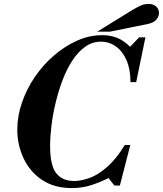

<svg xmlns="http://www.w3.org/2000/svg" viewBox="-20 -944 829 977"><path d="M345 13Q256 13 194 -28.5Q132 -70 100 -138.5Q68 -207 68 -284Q68 -354 92 -423Q116 -492 158 -553.5Q200 -615 255.5 -662.5Q311 -710 373 -737.5Q435 -765 500 -765Q543 -765 577 -751Q611 -737 642 -706L688 -754H720L673 -526H644Q644 -591 624 -637Q604 -683 570 -707.5Q536 -732 494 -732Q450 -732 414 -706.5Q378 -681 349 -637Q320 -593 299 -538Q278 -483 263.5 -423Q249 -363 242 -306Q235 -249 235 -202Q235 -101 266.5 -62Q298 -23 357 -23Q392 -23 434.5 -38Q477 -53 523.5 -93Q570 -133 615 -206H643L590 0H562L532 -38Q491 -17 444.5 -2Q398 13 345 13ZM475 -783 650 -891Q680 -909 698 -916.5Q716 -924 736 -924Q761 -924 775 -910.5Q789 -897 789 -878Q789 -860 775.5 -844Q762 -828 732 -822L540 -783Z"/></svg>

Font: Libre Bodoni SemiBold
Style: Italic
Weight: 600
Italic angle: -13°
Version: Version 2.003